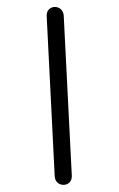

<svg xmlns="http://www.w3.org/2000/svg" viewBox="-134 -802 566 916"><g transform="rotate(15 149.0 -344.0)"><path d="M227 32C244 84 322 63 305 8L70 -720C52 -773 -25 -751 -8 -697Z"/></g></svg>

Font: Nunito SemiBold
Style: Regular
Weight: 600
Designer: Vernon Adams
Foundry: Vernon Adams
Version: Version 3.602